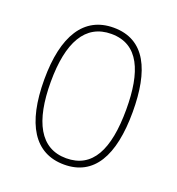

<svg xmlns="http://www.w3.org/2000/svg" viewBox="-105 -624 666 721"><g transform="rotate(20 227.5 -263.5)"><path d="M404 -264C404 -428 356 -537 229 -537C111 -537 50 -440 50 -265C50 -88 110 10 229 10C347 10 404 -87 404 -264ZM76 -265C76 -423 125 -512 229 -512C339 -512 378 -413 378 -265C378 -102 332 -15 228 -15C124 -15 76 -107 76 -265Z"/></g></svg>

Font: Noto Sans Myanmar UI Condensed Thin
Style: Regular
Weight: 100
Width: 3
Designer: Monotype Design Team
Foundry: Monotype Imaging Inc.
Version: Version 2.103